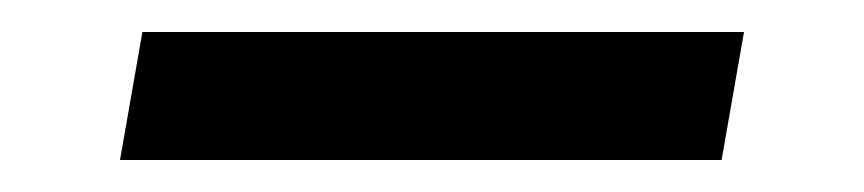

<svg xmlns="http://www.w3.org/2000/svg" viewBox="-20 -400 540 120"><path d="M431 -300H55L69 -380H445Z"/></svg>

Font: Iosevka Curly Medium
Style: Italic
Weight: 500
Italic angle: -9°
Monospace: yes
Designer: Belleve Invis
Foundry: Belleve Invis
Version: Version 22.1.2; ttfautohint (v1.8.4)